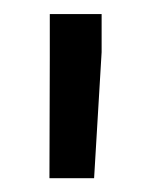

<svg xmlns="http://www.w3.org/2000/svg" viewBox="-20 -770 215 273"><path d="M113.8 -516.6H50.3L50.8 -688V-750H124.5V-695.8Z"/></svg>

Font: Heebo
Style: Regular
Weight: 400
Designer: Oded Ezer
Foundry: Meir Sadan
Version: Version 2.001; ttfautohint (v1.5.14-ce02) -l 8 -r 50 -G 200 